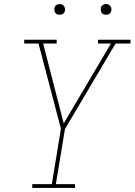

<svg xmlns="http://www.w3.org/2000/svg" viewBox="-20 -932 667 952"><path d="M140 0V-19H237L282 -294L171 -716H100V-735H261V-716H194L296 -320L530 -716H466V-735H627V-716H553L302 -292L257 -19H352V0ZM505 -859Q499 -859 493.5 -861Q488 -863 484.5 -868Q481 -873 480 -879Q479 -885 480 -891Q480 -896 482.5 -900Q485 -904 489 -906.5Q493 -909 497 -910.5Q501 -912 506 -912Q512 -912 517.5 -909.5Q523 -907 527 -902Q531 -897 532 -891Q533 -885 532 -879Q531 -874 528.5 -870Q526 -866 522.5 -863.5Q519 -861 514.5 -860Q510 -859 505 -859ZM275 -859Q269 -859 263.5 -861Q258 -863 254.5 -868Q251 -873 250 -879Q249 -885 250 -891Q250 -896 252.5 -900Q255 -904 259 -906.5Q263 -909 267 -910.5Q271 -912 276 -912Q282 -912 287.5 -909.5Q293 -907 297 -902Q301 -897 302 -891Q303 -885 302 -879Q301 -874 298.5 -870Q296 -866 292.5 -863.5Q289 -861 284.5 -860Q280 -859 275 -859Z"/></svg>

Font: Iosevka Etoile Thin
Style: Italic
Weight: 100
Italic angle: -9°
Designer: Belleve Invis
Foundry: Belleve Invis
Version: Version 22.1.2; ttfautohint (v1.8.4)